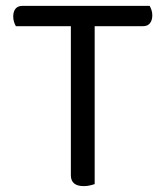

<svg xmlns="http://www.w3.org/2000/svg" viewBox="-20 -628 563 653"><path d="M302 -539V-2Q297 0 286.5 2.5Q276 5 265 5Q221 5 221 -32V-539H34Q31 -544 28 -552.5Q25 -561 25 -572Q25 -589 33 -598.5Q41 -608 56 -608H489Q492 -603 495 -594.5Q498 -586 498 -576Q498 -559 490 -549Q482 -539 467 -539Z"/></svg>

Font: Baloo 2 Latin
Style: Regular
Weight: 400
Designer: Sarang Kulkarni and Ek Type
Foundry: Ek Type
Version: Version 1.001